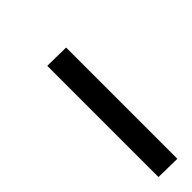

<svg xmlns="http://www.w3.org/2000/svg" viewBox="23 -897 454 454"><g transform="rotate(45 250.0 -670.0)"><path d="M490 -639H118L119 -701H491Z"/></g></svg>

Font: Iosevka Term Curly Oblique
Style: Regular
Weight: 400
Italic angle: -9°
Designer: Belleve Invis
Foundry: Belleve Invis
Version: Version 32.3.0